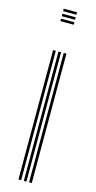

<svg xmlns="http://www.w3.org/2000/svg" viewBox="-124 -825 428 860"><g transform="rotate(15 90.0 -395.5)"><path d="M58 -779.8V-791.2H119.8V-779.8ZM58 -756.5V-768H119.8V-756.5ZM58 -733.5V-745H119.8V-733.5ZM109.2 0V-600H121.8V0ZM60 0V-600H72.5V0ZM84.8 0V-600H97V0Z"/></g></svg>

Font: Big Shoulders Inline Text Light
Style: Regular
Weight: 300
Designer: Patric King
Foundry: XO Type Co
Version: Version 1.000